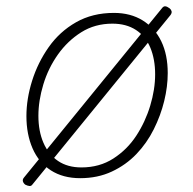

<svg xmlns="http://www.w3.org/2000/svg" viewBox="-20 -561 629 625"><path d="M241 19Q185 19 145.5 -6.5Q106 -32 86 -78Q66 -124 66 -183Q66 -239 84.5 -298Q103 -357 138.5 -407.5Q174 -458 227.5 -488.5Q281 -519 351 -519Q405 -519 444.5 -494.5Q484 -470 505 -426.5Q526 -383 526 -323Q526 -279 514.5 -232Q503 -185 480.5 -140Q458 -95 424 -59.5Q390 -24 344 -2.5Q298 19 241 19ZM245 -16Q304 -16 349 -45Q394 -74 423.5 -119Q453 -164 469 -217Q485 -270 485 -319Q485 -368 469.5 -405.5Q454 -443 422.5 -463.5Q391 -484 346 -484Q289 -484 244.5 -456Q200 -428 168.5 -383.5Q137 -339 121 -286Q105 -233 105 -184Q105 -134 121.5 -96Q138 -58 169 -37Q200 -16 245 -16ZM86 39Q82 45 76 44.5Q70 44 62 40Q56 35 54.5 29Q53 23 58 17L507 -534Q512 -541 518 -540.5Q524 -540 532 -534Q537 -530 538.5 -524.5Q540 -519 535 -512Z"/></svg>

Font: Playwrite IS Thin
Style: Regular
Weight: 250
Designer: Veronika Burian, José Scaglione
Foundry: TypeTogether
Version: Version 1.002